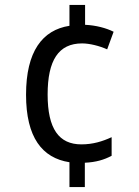

<svg xmlns="http://www.w3.org/2000/svg" viewBox="-20 -744 560 774"><path d="M323 -644V-724H260V-640C151 -623 85 -537 85 -362C85 -190 150 -107 260 -90V10H322V-88C367 -90 400 -100 430 -116V-191C393 -174 355 -162 308 -162C218 -162 172 -224 172 -363C172 -501 216 -569 311 -569C341 -569 381 -559 412 -545L438 -616C408 -631 367 -642 323 -644Z"/></svg>

Font: Noto Sans Thai Looped SemiCondensed
Style: Regular
Weight: 400
Width: 4
Designer: Sasikarn Vongin, Ben Mitchell
Foundry: The Fontpad Ltd
Version: Version 1.001